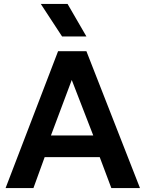

<svg xmlns="http://www.w3.org/2000/svg" viewBox="-20 -962 744 982"><path d="M8.5 0 277 -700H422L696 0H549.5L490 -158.5H208.5L151 0ZM240.5 -269H457L347 -553ZM297.5 -775.5 188.5 -942H325.5L422 -775.5Z"/></svg>

Font: Geologica Cursive Medium
Style: Regular
Weight: 500
Designer: Sindre Bremnes, Frode Helland
Foundry: Monokrom Skriftforlag AS
Version: Version 1.010;gftools[0.9.28]